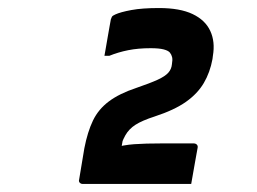

<svg xmlns="http://www.w3.org/2000/svg" viewBox="-20 -815 640 478"><path d="M456 -357Q454 -357 433.5 -357Q413 -357 383.5 -357Q354 -357 321 -357Q288 -357 258 -357Q228 -357 208.5 -357Q189 -357 186 -357Q183 -357 180.5 -358.5Q178 -360 177 -362.5Q176 -365 177 -368L190 -446Q198 -487 211.5 -515Q225 -543 251 -562.5Q277 -582 319 -596Q354 -608 372.5 -616.5Q391 -625 399 -634Q407 -643 408 -655Q410 -666 408.5 -672.5Q407 -679 403 -684Q399 -689 387.5 -692Q376 -695 355 -695Q324 -695 299 -690Q274 -685 252 -676H240Q241 -680 243 -693Q245 -706 248 -722Q251 -738 253 -750.5Q255 -763 256 -767Q257 -770 258.5 -773Q260 -776 267 -779Q280 -785 307 -790Q334 -795 376 -795Q428 -795 459.5 -780Q491 -765 503.5 -738Q516 -711 510 -676L509 -668Q503 -635 487.5 -608.5Q472 -582 443 -561.5Q414 -541 365 -525Q334 -515 317.5 -504.5Q301 -494 292 -478Q283 -462 275 -435L291 -497L278 -423L263 -447Q287 -454 314 -456Q341 -458 385 -458H462Q467 -458 470 -455Q473 -452 472 -447Q471 -443 469 -430.5Q467 -418 464 -402.5Q461 -387 459 -374Q457 -361 456 -357Z"/></svg>

Font: RecMonoLinear Nerd Font Mono
Style: Bold Italic
Weight: 700
Italic angle: -10°
Monospace: yes
Version: Version 1.085; ttfautohint (v1.8.4.7-5d5b);Nerd Fonts 3.2.1